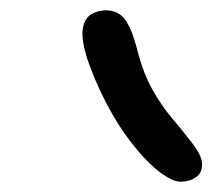

<svg xmlns="http://www.w3.org/2000/svg" viewBox="-20 -829 412 372"><path d="M330 -477Q321 -477 311 -482Q301 -487 290 -495Q262 -517 234.5 -552.5Q207 -588 185 -631Q163 -674 149 -715Q137 -754 140.5 -774Q144 -794 157 -801.5Q170 -809 185 -809Q209 -809 222 -791.5Q235 -774 245 -736Q257 -688 275 -656Q293 -624 312.5 -601Q332 -578 349 -556Q371 -529 371.5 -511.5Q372 -494 359.5 -485.5Q347 -477 330 -477Z"/></svg>

Font: Shantell Sans Normal
Style: Italic
Weight: 300
Italic angle: -11.31°
Designer: Stephen Nixon, Anya Danilova, Shantell Martin
Foundry: Arrow Type
Version: Version 1.008;[a672d596b]